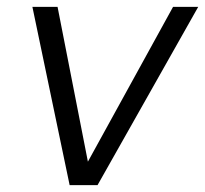

<svg xmlns="http://www.w3.org/2000/svg" viewBox="-20 -537 595 557"><path d="M182 0 74 -517H147L235 -68L482 -517H555L263 0Z"/></svg>

Font: DM Sans 11pt Light
Style: Italic
Weight: 300
Italic angle: -10°
Version: Version 4.004;gftools[0.9.30]